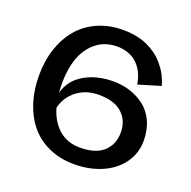

<svg xmlns="http://www.w3.org/2000/svg" viewBox="-139 -929 1078 1081"><g transform="rotate(20 400.0 -388.5)"><path d="M740.2 -243.2Q740.2 -169.4 698.5 -110.4Q656.7 -51.3 582.5 -18.6Q508.3 14.2 416 14.2Q332.5 14.2 264.9 -15.9Q197.3 -45.9 152.6 -99.6Q107.9 -153.3 84 -227.3Q60.1 -301.3 60.1 -389.2Q60.1 -476.6 84.7 -550.3Q109.4 -624 154.8 -677.5Q200.2 -731 268.3 -761Q336.4 -791 419.9 -791Q461.9 -791 499.5 -783.4Q537.1 -775.9 564.9 -762.9Q592.8 -750 616.7 -733.4Q640.6 -716.8 657.2 -698.2Q673.8 -679.7 687 -661.4Q700.2 -643.1 708 -626.5Q715.8 -609.9 720.9 -596.9Q726.1 -584 728 -576.2L730 -568.8L597.2 -528.8Q596.7 -532.2 595.9 -538.1Q595.2 -543.9 590.3 -560.8Q585.4 -577.6 578.6 -593.3Q571.8 -608.9 557.9 -627.7Q543.9 -646.5 526.1 -659.9Q508.3 -673.3 480.7 -682.6Q453.1 -691.9 419.9 -691.9Q347.7 -691.9 296.4 -651.4Q245.1 -610.8 220.9 -543.7Q196.8 -476.6 196.8 -389.2Q196.8 -379.9 199.2 -335Q220.7 -414.6 293.9 -457.3Q367.2 -500 467.8 -500Q520 -500 567.4 -484.9Q614.7 -469.7 654.1 -439.7Q693.4 -409.7 716.8 -358.9Q740.2 -308.1 740.2 -243.2ZM416 -400.9Q338.4 -400.9 284.4 -359.1Q230.5 -317.4 214.8 -251Q237.3 -173.3 288.1 -129.2Q338.9 -85 416 -85Q508.8 -85 555.9 -128.4Q603 -171.9 603 -243.2Q603 -314 555.9 -357.4Q508.8 -400.9 416 -400.9Z"/></g></svg>

Font: Sporting Grotesque
Style: Regular
Weight: 400
Designer: Lucas LE BIHAN
Foundry: Lucas LE BIHAN
Version: Version 2.001;PS 2.1;hotconv 1.0.88;makeotf.lib2.5.647800